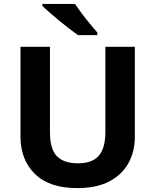

<svg xmlns="http://www.w3.org/2000/svg" viewBox="-20 -954 796 984"><path d="M671 -252Q671 -178 638.5 -118.5Q606 -59 540.5 -24.5Q475 10 375 10Q233 10 159 -62.5Q85 -135 85 -254V-714H236V-277Q236 -189 272 -153Q308 -117 379 -117Q453 -117 486.5 -156Q520 -195 520 -278V-714H671ZM364 -934Q379 -912 399.5 -884.5Q420 -857 441.5 -831.5Q463 -806 479 -787V-774H380Q361 -787 335.5 -806.5Q310 -826 283.5 -848Q257 -870 234 -890Q211 -910 197 -924V-934Z"/></svg>

Font: Noto Sans New Tai Lue
Style: Bold
Weight: 700
Version: Version 2.003